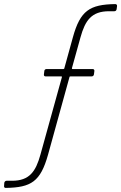

<svg xmlns="http://www.w3.org/2000/svg" viewBox="-39 -720 593 940"><path d="M318 -538 276 -386C276 -383 273 -382 271 -382H189C183 -382 178 -378 178 -372L176 -356C175 -350 178 -346 184 -346H262C264 -346 264 -344 264 -342L159 37C136 120 105 165 20 165H-7C-12 165 -17 169 -18 175L-19 190C-20 196 -17 200 -11 200C114 198 159 169 196 38L301 -342C301 -345 304 -346 306 -346H410C416 -346 420 -350 421 -356L423 -372C424 -378 420 -382 415 -382H316C314 -382 313 -383 313 -386L355 -537C378 -620 409 -665 495 -665H521C527 -665 531 -669 532 -675L534 -690C535 -696 531 -700 525 -700C400 -698 354 -668 318 -538Z"/></svg>

Font: Barlow ExtraLight
Style: Italic
Weight: 275
Italic angle: -7°
Designer: Jeremy Tribby
Foundry: Tribby Type
Version: Version 1.422;hotconv 1.0.109;makeotfexe 2.5.65596